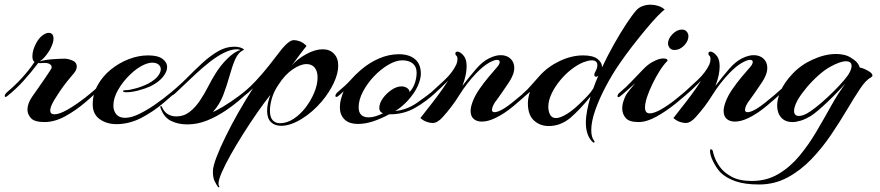

<svg xmlns="http://www.w3.org/2000/svg" viewBox="-40 -519 3751 818"><path d="M150 1Q107 1 92 -15.5Q77 -32 77 -52Q77 -78 97 -107Q109 -124 124 -145.5Q139 -167 152 -186Q165 -205 170 -213Q177 -223 178.5 -226.5Q180 -230 180 -234Q180 -240 172.5 -245.5Q165 -251 148 -251Q143 -251 139.5 -250.5Q136 -250 132 -250Q124 -250 123 -251L120 -247Q92 -210 60 -174.5Q28 -139 -10 -109Q-14 -106 -16 -106Q-20 -106 -20 -110Q-20 -118 -8 -128Q23 -154 53 -186.5Q83 -219 107 -255Q98 -261 98 -279Q98 -306 115 -337Q127 -358 141.5 -368.5Q156 -379 167 -379Q188 -379 188 -354Q188 -338 176 -314Q171 -302 156.5 -283.5Q142 -265 128 -257Q149 -264 181.5 -266.5Q214 -269 236 -269Q249 -269 268 -261.5Q287 -254 287 -235Q287 -222 275 -207Q272 -203 259 -188Q246 -173 230.5 -152Q215 -131 202 -110Q189 -91 181.5 -75Q174 -59 174 -48Q174 -32 192 -32Q213 -32 248 -52Q283 -72 323.5 -103.5Q364 -135 398 -169Q402 -173 405 -173Q409 -173 409 -168Q409 -162 404 -157Q369 -122 326.5 -85.5Q284 -49 238.5 -24Q193 1 150 1Z M458 10Q414 10 384.5 -11.5Q355 -33 355 -74Q355 -118 376 -156Q397 -194 432 -222.5Q467 -251 508.5 -267Q550 -283 591 -283Q632 -283 652 -268.5Q672 -254 672 -233Q672 -213 653.5 -190.5Q635 -168 600 -151Q578 -141 549.5 -133.5Q521 -126 500 -126Q484 -126 484 -131Q484 -135 498 -135Q511 -135 538.5 -142.5Q566 -150 592 -163Q621 -179 633 -195Q645 -211 645 -224Q645 -236 635.5 -244Q626 -252 609 -252Q593 -252 573 -243Q544 -230 513.5 -200.5Q483 -171 463 -136Q443 -101 443 -69Q443 -47 455.5 -32Q468 -17 493 -17Q519 -17 553 -33.5Q587 -50 622 -74.5Q657 -99 687 -124Q717 -149 735 -166Q741 -172 744 -172Q747 -172 747 -167Q747 -160 741 -155Q703 -120 658.5 -82Q614 -44 563.5 -17.5Q513 9 458 10Z M758 11Q718 11 687.5 -4.5Q657 -20 643 -62Q642 -66 645.5 -67Q649 -68 650 -63Q660 -41 676 -32Q692 -23 711 -23Q743 -23 767.5 -42Q792 -61 811.5 -90Q831 -119 846.5 -149.5Q862 -180 876 -202Q898 -239 928.5 -269Q959 -299 984 -306Q978 -309 969 -309Q944 -309 914 -294Q884 -279 853.5 -255Q823 -231 794.5 -204.5Q766 -178 742.5 -155.5Q719 -133 705 -120Q697 -113 693 -113Q689 -113 689 -117Q689 -123 694 -128Q724 -154 756 -186.5Q788 -219 821 -249.5Q854 -280 888 -300Q922 -320 957 -320Q961 -320 964.5 -320Q968 -320 972 -319Q983 -318 992.5 -313Q1002 -308 998 -306Q975 -296 962 -266Q949 -236 938 -196Q927 -156 911.5 -115Q896 -74 867 -42Q881 -47 911 -65Q941 -83 977 -109.5Q1013 -136 1044 -168Q1048 -172 1052 -172Q1057 -172 1057 -167Q1057 -163 1053 -159Q1026 -133 993 -103.5Q960 -74 921.5 -48Q883 -22 842 -5.5Q801 11 758 11Z M889 278Q882 268 874.5 253Q867 238 867 212Q867 191 882 151.5Q897 112 921.5 62Q946 12 976.5 -41.5Q1007 -95 1038 -143Q1019 -124 999 -109Q995 -106 993 -106Q990 -106 990 -110Q990 -112 992.5 -117Q995 -122 1001 -127Q1021 -144 1049 -173.5Q1077 -203 1107 -241Q1130 -270 1147 -292.5Q1164 -315 1174 -325Q1185 -336 1194 -342Q1203 -348 1213 -348Q1224 -348 1238.5 -342.5Q1253 -337 1266 -323Q1255 -310 1237 -286Q1219 -262 1203 -240Q1226 -267 1264 -288Q1302 -309 1335 -309Q1365 -309 1383 -290Q1401 -271 1401 -240Q1401 -206 1382 -165.5Q1363 -125 1331 -87Q1292 -41 1244.5 -12Q1197 17 1158 17Q1130 17 1114 1Q1098 -15 1098 -46Q1098 -78 1112 -115Q1085 -81 1054.5 -37Q1024 7 995 53Q966 99 942.5 141Q919 183 905 215Q891 247 891 263Q891 271 893 273Q896 277 893.5 278.5Q891 280 889 278ZM1153 6Q1182 6 1210.5 -12.5Q1239 -31 1262 -61Q1285 -91 1299 -125Q1313 -159 1313 -189Q1313 -216 1300.5 -231Q1288 -246 1266 -246Q1240 -246 1207 -223.5Q1174 -201 1147 -159Q1127 -130 1118.5 -100.5Q1110 -71 1110 -48Q1110 -19 1122 -6.5Q1134 6 1153 6Z M1486 9Q1447 9 1427.5 -10.5Q1408 -30 1408 -61Q1408 -80 1413 -98Q1418 -116 1424 -130Q1417 -123 1410.5 -117.5Q1404 -112 1400 -109Q1396 -106 1393 -106Q1389 -106 1389 -111Q1389 -118 1399 -127Q1434 -156 1454 -178.5Q1474 -201 1496 -220Q1533 -252 1575 -270Q1617 -288 1659 -288Q1703 -288 1728 -267Q1753 -246 1753 -205Q1753 -182 1739.5 -152Q1726 -122 1697 -90Q1685 -77 1670 -64.5Q1655 -52 1644 -46Q1693 -51 1736 -80.5Q1779 -110 1813 -139Q1818 -142 1820 -142Q1825 -142 1825 -137Q1825 -133 1820 -128Q1777 -87 1727.5 -59Q1678 -31 1618 -32Q1583 -13 1549.5 -2Q1516 9 1486 9ZM1531 -19Q1545 -19 1561 -24Q1577 -29 1593 -37Q1587 -37 1581.5 -43Q1576 -49 1576 -59Q1576 -79 1591 -100Q1606 -121 1628 -136Q1650 -151 1671 -151Q1683 -151 1693.5 -144.5Q1704 -138 1705 -127Q1722 -146 1728.5 -168Q1735 -190 1735 -209Q1735 -235 1718.5 -248.5Q1702 -262 1674 -262Q1647 -262 1614.5 -243Q1582 -224 1553.5 -194Q1525 -164 1506.5 -129Q1488 -94 1488 -62Q1488 -19 1531 -19Z M1803 5Q1793 5 1779 0.5Q1765 -4 1751 -16Q1762 -31 1782.5 -56.5Q1803 -82 1826 -113Q1849 -144 1869 -175Q1853 -159 1834 -141Q1815 -123 1796 -108Q1792 -104 1787 -104Q1783 -104 1783 -108Q1783 -113 1791 -120Q1819 -145 1853.5 -177.5Q1888 -210 1904 -244Q1909 -256 1909 -266Q1909 -279 1904 -282Q1900 -285 1900 -290Q1900 -299 1909 -299Q1914 -299 1917 -297Q1928 -292 1938 -278Q1948 -264 1948 -236Q1948 -220 1944 -199.5Q1940 -179 1930 -153Q1945 -173 1960.5 -192Q1976 -211 1989 -226Q2016 -257 2043.5 -270.5Q2071 -284 2093 -284Q2119 -284 2135 -269Q2151 -254 2151 -230Q2151 -211 2141 -191Q2138 -183 2127 -166.5Q2116 -150 2103 -131Q2090 -112 2079 -97Q2066 -81 2061 -69.5Q2056 -58 2056 -51Q2056 -41 2067 -41Q2081 -41 2106 -56Q2121 -65 2140.5 -80.5Q2160 -96 2179.5 -112.5Q2199 -129 2211 -140Q2215 -144 2218 -144Q2222 -144 2222 -139Q2222 -133 2217 -128Q2187 -100 2147.5 -67Q2108 -34 2070 -16Q2039 -1 2013 -1Q1991 -1 1978 -12.5Q1965 -24 1965 -46Q1965 -62 1973 -84Q1983 -111 2001.5 -138Q2020 -165 2040.5 -189.5Q2061 -214 2076 -231Q2089 -245 2089 -255Q2089 -264 2077 -264Q2065 -264 2041.5 -250.5Q2018 -237 1989 -207Q1948 -164 1917 -114Q1886 -64 1846 -20Q1824 5 1803 5Z M2487 88Q2471 74 2463.5 52.5Q2456 31 2456 4Q2456 -21 2461.5 -49Q2467 -77 2476 -108Q2457 -84 2433.5 -59Q2410 -34 2389 -16Q2347 18 2298 18Q2261 18 2235 -5.5Q2209 -29 2209 -79Q2209 -92 2211.5 -104Q2214 -116 2218 -128Q2212 -123 2206.5 -118Q2201 -113 2196 -109Q2192 -106 2188 -106Q2183 -106 2183 -111Q2183 -117 2193 -125Q2206 -136 2222.5 -155Q2239 -174 2259 -196Q2294 -235 2344.5 -259Q2395 -283 2444 -283Q2486 -283 2505.5 -268Q2525 -253 2525 -232Q2550 -285 2577.5 -333.5Q2605 -382 2629.5 -419Q2654 -456 2670 -474Q2681 -487 2697.5 -493Q2714 -499 2731 -499Q2748 -499 2764 -494Q2780 -489 2792 -478Q2782 -472 2760.5 -449.5Q2739 -427 2711.5 -394Q2684 -361 2654.5 -323Q2625 -285 2599 -247Q2568 -202 2540.5 -150Q2513 -98 2496 -49.5Q2479 -1 2479 36Q2479 66 2492 82Q2495 86 2492 87.5Q2489 89 2487 88ZM2329 -16Q2347 -16 2377 -34.5Q2407 -53 2451 -98Q2465 -112 2473.5 -122.5Q2482 -133 2488 -143Q2493 -157 2498 -170Q2503 -183 2509 -196Q2503 -192 2500 -192Q2492 -192 2492 -201Q2492 -205 2495 -211Q2505 -228 2505 -241Q2505 -262 2481 -262Q2468 -262 2446 -254Q2421 -244 2394.5 -223.5Q2368 -203 2345.5 -175.5Q2323 -148 2309.5 -119Q2296 -90 2296 -64Q2296 -45 2303.5 -30.5Q2311 -16 2329 -16Z M2834 -306Q2820 -306 2813 -315Q2806 -324 2806 -334Q2806 -354 2825 -373.5Q2844 -393 2865 -393Q2879 -393 2886 -384Q2893 -375 2893 -365Q2893 -344 2874.5 -325Q2856 -306 2834 -306ZM2681 1Q2640 1 2625.5 -16.5Q2611 -34 2611 -56Q2611 -74 2617 -90.5Q2623 -107 2627 -114Q2633 -124 2643.5 -137Q2654 -150 2667 -165Q2647 -148 2629.5 -132Q2612 -116 2601 -108Q2598 -105 2595 -105Q2591 -105 2591 -110Q2591 -118 2602 -126Q2628 -148 2652.5 -174Q2677 -200 2699 -222.5Q2721 -245 2738 -254Q2756 -264 2767 -267Q2778 -270 2785 -270Q2796 -270 2801 -266.5Q2806 -263 2803 -259Q2786 -242 2769.5 -215.5Q2753 -189 2739 -160Q2725 -131 2716.5 -105Q2708 -79 2708 -61Q2708 -36 2728 -36Q2747 -36 2777.5 -53.5Q2808 -71 2841.5 -98Q2875 -125 2904 -151Q2908 -155 2911 -155Q2916 -155 2916.5 -150Q2917 -145 2914 -143Q2881 -112 2839.5 -78.5Q2798 -45 2756.5 -22Q2715 1 2681 1Z M2881 5Q2871 5 2857 0.5Q2843 -4 2829 -16Q2840 -31 2860.5 -56.5Q2881 -82 2904 -113Q2927 -144 2947 -175Q2931 -159 2912 -141Q2893 -123 2874 -108Q2870 -104 2865 -104Q2861 -104 2861 -108Q2861 -113 2869 -120Q2897 -145 2931.5 -177.5Q2966 -210 2982 -244Q2987 -256 2987 -266Q2987 -279 2982 -282Q2978 -285 2978 -290Q2978 -299 2987 -299Q2992 -299 2995 -297Q3006 -292 3016 -278Q3026 -264 3026 -236Q3026 -220 3022 -199.5Q3018 -179 3008 -153Q3023 -173 3038.5 -192Q3054 -211 3067 -226Q3094 -257 3121.5 -270.5Q3149 -284 3171 -284Q3197 -284 3213 -269Q3229 -254 3229 -230Q3229 -211 3219 -191Q3216 -183 3205 -166.5Q3194 -150 3181 -131Q3168 -112 3157 -97Q3144 -81 3139 -69.5Q3134 -58 3134 -51Q3134 -41 3145 -41Q3159 -41 3184 -56Q3199 -65 3218.5 -80.5Q3238 -96 3257.5 -112.5Q3277 -129 3289 -140Q3293 -144 3296 -144Q3300 -144 3300 -139Q3300 -133 3295 -128Q3265 -100 3225.5 -67Q3186 -34 3148 -16Q3117 -1 3091 -1Q3069 -1 3056 -12.5Q3043 -24 3043 -46Q3043 -62 3051 -84Q3061 -111 3079.5 -138Q3098 -165 3118.5 -189.5Q3139 -214 3154 -231Q3167 -245 3167 -255Q3167 -264 3155 -264Q3143 -264 3119.5 -250.5Q3096 -237 3067 -207Q3026 -164 2995 -114Q2964 -64 2924 -20Q2902 5 2881 5Z M3194 267Q3133 267 3093 253Q3053 239 3029 215Q3013 198 2999 170.5Q2985 143 2985 124Q2985 117 2988 117Q2995 117 2997 125Q2997 128 3003.5 148Q3010 168 3027 192Q3044 216 3077 234Q3110 252 3163 252Q3226 252 3276 222.5Q3326 193 3365.5 145.5Q3405 98 3438 42Q3471 -14 3501 -68Q3531 -122 3562 -163Q3549 -149 3529.5 -128.5Q3510 -108 3488 -87Q3466 -66 3446 -49Q3426 -32 3413 -24Q3391 -11 3371.5 -5Q3352 1 3336 1Q3305 1 3288 -18.5Q3271 -38 3271 -69Q3271 -98 3286.5 -133Q3302 -168 3336 -204Q3371 -242 3423 -265.5Q3475 -289 3522 -289Q3539 -289 3555 -285.5Q3571 -282 3584 -274Q3602 -263 3610.5 -253.5Q3619 -244 3623 -231Q3629 -231 3642 -225.5Q3655 -220 3666 -212.5Q3677 -205 3677 -197Q3677 -193 3669 -188Q3649 -178 3624 -140.5Q3599 -103 3568.5 -51.5Q3538 0 3500.5 55.5Q3463 111 3417 159Q3371 207 3315.5 237Q3260 267 3194 267ZM3364 -25Q3384 -25 3413 -45Q3435 -60 3461 -82.5Q3487 -105 3512 -130Q3537 -155 3555 -176Q3588 -214 3588 -238Q3588 -258 3564 -258Q3540 -258 3498 -235Q3474 -222 3447 -198Q3420 -174 3396.5 -146Q3373 -118 3359 -94Q3343 -65 3343 -47Q3343 -25 3364 -25Z"/></svg>

Font: Arizonia
Style: Regular
Weight: 400
Designer: Robert E. Leuschke
Foundry: Robert E. Leuschke
Version: Version 1.010; ttfautohint (v1.8.4.7-5d5b)